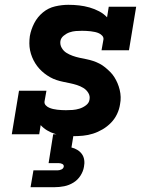

<svg xmlns="http://www.w3.org/2000/svg" viewBox="-20 -558 640 798"><path d="M283 8Q264 8 245.5 6Q227 4 209 -1.5Q191 -7 176 -16Q161 -25 149 -38L143 0H29L59 -181H173L165 -136Q164 -127 170 -120.5Q176 -114 184 -110.5Q192 -107 200.5 -105Q209 -103 218 -102Q227 -101 236 -100.5Q245 -100 254 -100Q268 -100 282 -101Q296 -102 310.5 -106.5Q325 -111 337.5 -120.5Q350 -130 352 -144Q352 -144 352 -144Q352 -144 352 -144Q355 -159 347 -172Q339 -185 326.5 -192.5Q314 -200 300 -204.5Q286 -209 271.5 -212Q257 -215 242.5 -218Q228 -221 214.5 -225.5Q201 -230 188.5 -237Q176 -244 164.5 -253Q153 -262 143.5 -272.5Q134 -283 126.5 -295Q119 -307 113.5 -320.5Q108 -334 105 -348.5Q102 -363 102 -378Q102 -393 104 -408Q109 -436 122.5 -462Q136 -488 158.5 -506.5Q181 -525 209 -531.5Q237 -538 264 -538Q287 -538 309 -535.5Q331 -533 352 -527Q373 -521 392 -511Q411 -501 425 -486L432 -530H546L516 -349H402L410 -394Q411 -403 405 -409.5Q399 -416 391.5 -419.5Q384 -423 375 -425Q366 -427 357 -428Q348 -429 339 -429.5Q330 -430 321 -430Q308 -430 295 -429Q282 -428 269 -423.5Q256 -419 244.5 -409.5Q233 -400 231 -387Q229 -372 236.5 -359Q244 -346 256 -338.5Q268 -331 282 -326Q296 -321 310 -318Q324 -315 339 -312Q354 -309 367.5 -304.5Q381 -300 393.5 -293.5Q406 -287 417 -278Q428 -269 438 -259Q448 -249 455.5 -237Q463 -225 468.5 -212Q474 -199 477.5 -184.5Q481 -170 481.5 -155Q482 -140 479 -125Q476 -104 466.5 -84Q457 -64 441.5 -48Q426 -32 406.5 -20.5Q387 -9 366.5 -2.5Q346 4 325 6Q304 8 283 8ZM107 220 119 150H219Q227 150 235 146.5Q243 143 245 135Q246 127 239 123.5Q232 120 224 120H182L201 0H286L277 55Q290 58 301.5 65Q313 72 320.5 82.5Q328 93 330 107Q332 121 329 135Q326 154 314.5 172Q303 190 285 201Q267 212 247 216Q227 220 207 220Z"/></svg>

Font: Iosevka Slab XBdExObl
Style: Regular
Weight: 800
Width: 7
Italic angle: -9°
Monospace: yes
Designer: Belleve Invis
Foundry: Belleve Invis
Version: Version 11.1.0; ttfautohint (v1.8.3)